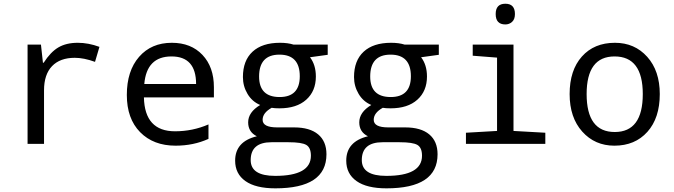

<svg xmlns="http://www.w3.org/2000/svg" viewBox="-20 -777 3641 1037"><path d="M517.1 -523.9 493.2 -442.9Q433.1 -464.8 383.8 -464.8Q304.2 -464.8 261 -419.7Q217.8 -374.5 217.8 -289.1V0H128.9V-536.1H201.2L211.9 -438H215.8Q252.9 -496.1 295.4 -521Q337.9 -545.9 399.9 -545.9Q457.5 -545.9 517.1 -523.9Z M1135.3 -251H757.3Q761.2 -67.9 925.3 -67.9Q1020.5 -67.9 1106 -105V-26.9Q1024.9 9.8 928.2 9.8Q808.6 9.8 736.8 -63.2Q665 -136.2 665 -264.2Q665 -394 731.2 -470Q797.4 -545.9 908.2 -545.9Q1011.7 -545.9 1073.5 -480.5Q1135.3 -415 1135.3 -306.2ZM759.3 -323.2H1039.1Q1039.1 -472.2 906.2 -472.2Q772 -472.2 759.3 -323.2Z M1750 -536.1V-481L1654.3 -467.8Q1686 -426.3 1686 -363.8Q1686 -285.2 1634 -238.5Q1582 -191.9 1489.3 -191.9Q1462.4 -191.9 1447.3 -194.8Q1398.4 -167.5 1398.4 -129.9Q1398.4 -88.9 1477.1 -88.9H1568.4Q1653.3 -88.9 1698.2 -51.3Q1743.2 -13.7 1743.2 56.2Q1743.2 240.2 1467.3 240.2Q1360.8 240.2 1305.4 200.9Q1250 161.6 1250 90.8Q1250 -12.7 1367.2 -41Q1320.3 -64 1320.3 -116.2Q1320.3 -170.9 1385.3 -210Q1341.8 -228 1316.9 -269.8Q1292 -311.5 1292 -360.8Q1292 -449.7 1344 -497.8Q1396 -545.9 1492.2 -545.9Q1534.2 -545.9 1565.4 -536.1ZM1490.2 -252.9Q1599.1 -252.9 1599.1 -365.2Q1599.1 -481.9 1489.3 -481.9Q1379.4 -481.9 1379.4 -363.8Q1379.4 -252.9 1490.2 -252.9ZM1538.1 -8.8H1446.3Q1334 -8.8 1334 87.9Q1334 172.9 1466.3 172.9Q1659.2 172.9 1659.2 64Q1659.2 21 1634.8 6.1Q1610.4 -8.8 1538.1 -8.8Z M2350.1 -536.1V-481L2254.4 -467.8Q2286.1 -426.3 2286.1 -363.8Q2286.1 -285.2 2234.1 -238.5Q2182.1 -191.9 2089.4 -191.9Q2062.5 -191.9 2047.4 -194.8Q1998.5 -167.5 1998.5 -129.9Q1998.5 -88.9 2077.1 -88.9H2168.5Q2253.4 -88.9 2298.3 -51.3Q2343.3 -13.7 2343.3 56.2Q2343.3 240.2 2067.4 240.2Q1960.9 240.2 1905.5 200.9Q1850.1 161.6 1850.1 90.8Q1850.1 -12.7 1967.3 -41Q1920.4 -64 1920.4 -116.2Q1920.4 -170.9 1985.4 -210Q1941.9 -228 1917 -269.8Q1892.1 -311.5 1892.1 -360.8Q1892.1 -449.7 1944.1 -497.8Q1996.1 -545.9 2092.3 -545.9Q2134.3 -545.9 2165.5 -536.1ZM2090.3 -252.9Q2199.2 -252.9 2199.2 -365.2Q2199.2 -481.9 2089.4 -481.9Q1979.5 -481.9 1979.5 -363.8Q1979.5 -252.9 2090.3 -252.9ZM2138.2 -8.8H2046.4Q1934.1 -8.8 1934.1 87.9Q1934.1 172.9 2066.4 172.9Q2259.3 172.9 2259.3 64Q2259.3 21 2234.9 6.1Q2210.4 -8.8 2138.2 -8.8Z M2709.5 -756.8Q2761.2 -756.8 2761.2 -701.2Q2761.2 -672.9 2745.8 -658.9Q2730.5 -645 2709.5 -645Q2657.2 -645 2657.2 -701.2Q2657.2 -756.8 2709.5 -756.8ZM2664.6 -465.8 2533.2 -476.1V-536.1H2753.4V-69.8L2925.3 -60.1V0H2496.6V-60.1L2664.6 -69.8Z M3298.3 9.8Q3192.9 9.8 3124.8 -66.2Q3056.6 -142.1 3056.6 -269Q3056.6 -397.5 3122.8 -471.7Q3189 -545.9 3301.3 -545.9Q3407.7 -545.9 3475.6 -470.2Q3543.5 -394.5 3543.5 -269Q3543.5 -139.6 3476.6 -64.9Q3409.7 9.8 3298.3 9.8ZM3300.3 -64Q3451.7 -64 3451.7 -269Q3451.7 -472.2 3299.3 -472.2Q3148.4 -472.2 3148.4 -269Q3148.4 -64 3300.3 -64Z"/></svg>

Font: Droid Sans Mono
Style: Regular
Weight: 400
Monospace: yes
Foundry: Ascender Corporation
Version: Version 1.00 build 112